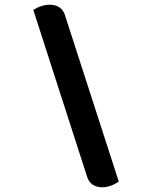

<svg xmlns="http://www.w3.org/2000/svg" viewBox="-20 -757 610 813"><path d="M412 36Q390 36 373.5 25.5Q357 15 350 -5L121 -715Q156 -737 191 -737Q214 -737 230.5 -726.5Q247 -716 254 -696L483 12Q447 36 412 36Z"/></svg>

Font: K2D SemiBold
Style: Italic
Weight: 600
Italic angle: -10°
Designer: Katatrad Aksorn Co.,Ltd.
Foundry: Cadson Demak Co.,Ltd.
Version: Version 1.000; ttfautohint (v1.6)